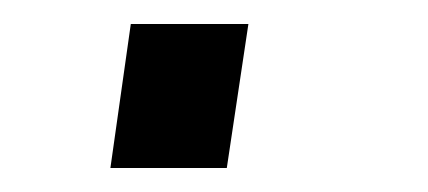

<svg xmlns="http://www.w3.org/2000/svg" viewBox="-20 -140 357 160"><path d="M72 0 89 -120H187L169 0Z"/></svg>

Font: Plus Jakarta Sans Medium
Style: Italic
Weight: 500
Italic angle: -8°
Designer: Gumpita Rahayu
Foundry: Tokotype
Version: Version 2.071; ttfautohint (v1.8.4.7-5d5b);gftools[0.9.29]